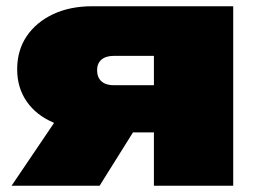

<svg xmlns="http://www.w3.org/2000/svg" viewBox="-20 -595 815 615"><path d="M17 0 153 -201Q151 -202 150 -203Q96 -226 65.5 -270Q35 -314 35 -373Q35 -434 65.5 -479Q96 -524 150 -549.5Q204 -575 276 -575H727V0H473V-171H406L299 0ZM473 -322V-416H344Q319 -416 305 -404Q291 -392 291 -370Q291 -347 305 -334.5Q319 -322 344 -322Z"/></svg>

Font: Bounded
Style: Regular
Weight: 900
Designer: Vlad Churkin
Version: Version 1.0